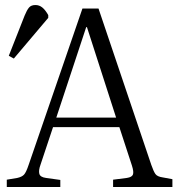

<svg xmlns="http://www.w3.org/2000/svg" viewBox="-20 -744 713 764"><path d="M7 0V-29L49 -36Q67 -40 75.5 -49Q84 -58 94 -88L308 -710H372L582 -88Q591 -62 598.5 -51.5Q606 -41 628 -38L666 -31V0H430V-29L485 -36Q505 -39 509 -49.5Q513 -60 505 -85L455 -238H191L141 -88Q133 -66 136.5 -52.5Q140 -39 163 -36L220 -28V0ZM204 -276H442L326 -636H323ZM35 -511 15 -522 78 -682Q87 -704 95.5 -714Q104 -724 121 -724Q136 -724 148 -714.5Q160 -705 172 -684V-673Z"/></svg>

Font: Literata 36pt Light
Style: Regular
Weight: 300
Designer: Latin by Veronika Burian and Jose Scaglione. Greek by Irene Vlachou. Cyrillic by Vera Evstafieva.
Foundry: TypeTogether
Version: Version 3.002